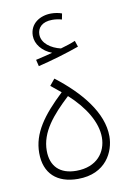

<svg xmlns="http://www.w3.org/2000/svg" viewBox="-83 -781 572 834"><g transform="rotate(-10 202.5 -364.0)"><path d="M110 -512C165 -525 243 -548 292 -566L283 -593C265 -585 242 -578 218 -571C175 -581 136 -608 136 -647C136 -676 157 -700 202 -700C216 -700 231 -698 244 -694L249 -720C236 -725 218 -728 202 -728C153 -728 107 -700 107 -646C107 -609 135 -575 177 -559C154 -553 134 -548 103 -541ZM193 0C317 0 359 -92 359 -159C359 -263 275 -364 167 -447L144 -419L188 -383C98 -298 46 -227 46 -140C46 -49 101 0 193 0ZM192 -36C119 -36 80 -76 80 -144C80 -226 137 -292 212 -362C282 -299 326 -226 326 -160C326 -95 283 -36 192 -36Z"/></g></svg>

Font: Noto Sans Arabic ExtLt
Style: Regular
Weight: 200
Designer: Monotype Design Team, Nadine Chahine, Nizar Qandah and Khaled Hosny
Foundry: Monotype Imaging Inc.
Version: Version 2.012